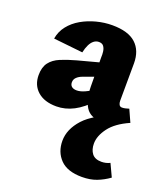

<svg xmlns="http://www.w3.org/2000/svg" viewBox="-135 -535 794 917"><g transform="rotate(20 262.0 -76.5)"><path d="M392 10Q330 10 306 -28Q282 -66 281 -132L280 -279Q281 -294 279 -309Q277 -324 269.5 -334.5Q262 -345 245 -345Q231 -345 219.5 -336Q208 -327 200 -310.5Q192 -294 187 -271L38 -287Q44 -324 67 -353Q90 -382 124 -401.5Q158 -421 198 -431.5Q238 -442 278 -442Q359 -442 398 -406.5Q437 -371 437 -306L436 -116Q436 -104 440.5 -96Q445 -88 455 -88Q464 -88 472 -90Q480 -92 490 -95L518 -33ZM388 289Q314 289 278 252Q242 215 242 158Q242 99 290.5 45.5Q339 -8 457 -49L518 -33Q450 -3 419 38.5Q388 80 388 119Q388 150 403 169.5Q418 189 451 189Q462 189 473 186.5Q484 184 494 179L524 243Q495 264 462.5 276.5Q430 289 388 289ZM158 14Q97 14 62.5 -16.5Q28 -47 28 -98Q28 -138 46 -162Q64 -186 97.5 -200Q131 -214 175 -226L340 -270L344 -204L228 -162Q211 -156 200 -145.5Q189 -135 189 -120Q189 -106 198 -98.5Q207 -91 224 -91Q242 -91 265 -101.5Q288 -112 313 -127L330 -76Q288 -30 245.5 -8Q203 14 158 14Z"/></g></svg>

Font: Ysabeau Office Black
Style: Regular
Weight: 900
Designer: Christian Thalmann (Catharsis Fonts)
Version: Version 2.001;gftools[0.9.30]; featfreeze: tnum,lnum,ss02